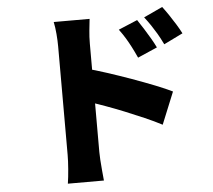

<svg xmlns="http://www.w3.org/2000/svg" viewBox="-58 -879 1116 1008"><g transform="rotate(-5 500.0 -374.5)"><path d="M696 -758Q711 -736 728 -709Q745 -682 760.5 -655.5Q776 -629 787 -606L684 -561Q668 -596 655.5 -620Q643 -644 629.5 -666.5Q616 -689 596 -716ZM833 -815Q849 -794 866.5 -768Q884 -742 900 -716Q916 -690 927 -668L827 -619Q810 -654 796 -677.5Q782 -701 768 -722Q754 -743 734 -769ZM271 -85Q271 -107 271 -151.5Q271 -196 271 -253Q271 -310 271 -371.5Q271 -433 271 -490Q271 -547 271 -591Q271 -635 271 -656Q271 -686 268 -722Q265 -758 259 -786H448Q445 -758 441.5 -725Q438 -692 438 -656Q438 -635 438 -591Q438 -547 438 -490Q438 -433 438 -372Q438 -311 438 -253.5Q438 -196 438 -151.5Q438 -107 438 -85Q438 -72 439.5 -44.5Q441 -17 444 13Q447 43 449 66H259Q264 34 267.5 -10Q271 -54 271 -85ZM402 -529Q452 -516 515 -495.5Q578 -475 642 -452Q706 -429 761.5 -407Q817 -385 851 -368L782 -199Q740 -221 690.5 -242.5Q641 -264 590.5 -284.5Q540 -305 491.5 -322.5Q443 -340 402 -354Z"/></g></svg>

Font: Noto Sans SC Thin Black
Style: Regular
Weight: 900
Version: Version 2.004-H2;hotconv 1.0.118;makeotfexe 2.5.65603